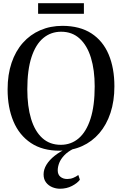

<svg xmlns="http://www.w3.org/2000/svg" viewBox="-20 -910 746 1174"><path d="M346.5 11.5Q240 12 168.8 -35.8Q97.5 -83.5 62 -168.2Q26.5 -253 26.5 -363.5Q26.5 -454 50.8 -525.8Q75 -597.5 119.8 -648Q164.5 -698.5 226.2 -725.2Q288 -752 362.5 -752Q468.5 -751.5 539 -705.8Q609.5 -660 644.5 -576.8Q679.5 -493.5 679.5 -382Q679.5 -292 655.5 -219.5Q631.5 -147 587.2 -95.5Q543 -44 481.8 -16.5Q420.5 11 346.5 11.5ZM351.5 -24.5Q415 -24.5 461.5 -64.5Q508 -104.5 533.5 -184Q559 -263.5 559 -382Q559 -482 536 -557Q513 -632 467.2 -674Q421.5 -716 354 -716Q291 -716 244.5 -677.2Q198 -638.5 172.5 -560.2Q147 -482 147 -363.5Q147 -259.5 170 -183.5Q193 -107.5 238.5 -66Q284 -24.5 351.5 -24.5ZM346.5 244Q322.5 244 299.5 234.5Q276.5 225 261.5 205.5Q246.5 186 246.5 156.5Q246.5 126 264.2 97Q282 68 313.8 42.8Q345.5 17.5 386.5 -1L405 -5L430.5 -1Q394.5 17 373 39.8Q351.5 62.5 342.2 86.2Q333 110 333 131.5Q333 157.5 349.5 171Q366 184.5 391 184.5Q411 184.5 428 177.5Q445 170.5 459 160L468.5 189Q453 210 420.2 227Q387.5 244 346.5 244ZM493 -890.5V-825.5H213V-890.5Z"/></svg>

Font: Merriweather 96pt
Style: Regular
Weight: 400
Version: Version 2.100